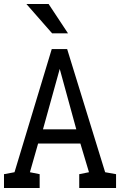

<svg xmlns="http://www.w3.org/2000/svg" viewBox="-20 -942 612 962"><path d="M320.8 -774.9H241.2L112.3 -921.9H223.6ZM362.3 -293.9 279.3 -596.7 195.3 -293.9ZM52.7 -79.1 239.3 -696.3H316.4L506.8 -79.1L561.5 -69.3V0H377V-69.3L425.8 -79.1L382.8 -222.7H170.9L129.9 -79.1L178.7 -69.3V0H0V-69.3Z"/></svg>

Font: Hopone
Style: Regular
Weight: 400
Foundry: SIL International (SIL)
Version: Version 1.00 September 3, 2015, initial release